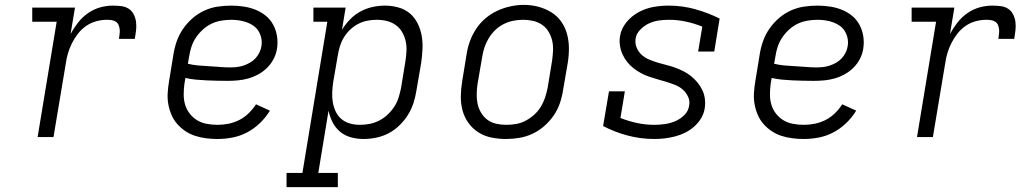

<svg xmlns="http://www.w3.org/2000/svg" viewBox="-20 -561 4240 786"><path d="M134 0 212 -472H112V-530H287L269 -422Q282 -446 299.5 -468.5Q317 -491 340 -507Q363 -523 389 -530.5Q415 -538 442 -538Q459 -538 476 -536Q493 -534 506.5 -525.5Q520 -517 527.5 -502Q535 -487 537 -470.5Q539 -454 537 -436.5Q535 -419 532 -402H467Q468 -412 469.5 -421.5Q471 -431 470 -440.5Q469 -450 465.5 -458.5Q462 -467 454.5 -472Q447 -477 437.5 -478.5Q428 -480 418 -480Q396 -480 374 -474Q352 -468 333 -455Q314 -442 299.5 -423.5Q285 -405 274.5 -384Q264 -363 258 -342Q252 -321 249 -299L199 0Z M870 8Q847 8 823.5 5Q800 2 778.5 -5Q757 -12 738.5 -24.5Q720 -37 705.5 -53.5Q691 -70 682 -91Q673 -112 669 -134.5Q665 -157 666.5 -180.5Q668 -204 672 -228L690 -338Q694 -365 703.5 -392Q713 -419 729.5 -443Q746 -467 768.5 -486.5Q791 -506 817.5 -518Q844 -530 872 -534Q900 -538 927 -538Q953 -538 978.5 -534Q1004 -530 1026.5 -521Q1049 -512 1068 -496.5Q1087 -481 1098.5 -459.5Q1110 -438 1114 -413Q1118 -388 1114 -362Q1111 -341 1100.5 -320.5Q1090 -300 1074 -284Q1058 -268 1038 -257Q1018 -246 997 -240Q976 -234 954.5 -232Q933 -230 912 -230Q890 -230 868.5 -230.5Q847 -231 825 -232Q803 -233 781.5 -235Q760 -237 739 -242L735 -218Q732 -196 732 -174Q732 -152 738 -132Q744 -112 757 -95.5Q770 -79 787.5 -68.5Q805 -58 826.5 -54Q848 -50 871 -50Q893 -50 915.5 -54.5Q938 -59 959 -69.5Q980 -80 997.5 -97Q1015 -114 1028 -134L1085 -108Q1068 -80 1044 -57Q1020 -34 991.5 -19Q963 -4 932 2Q901 8 870 8ZM923 -285Q936 -285 949.5 -286.5Q963 -288 976.5 -292.5Q990 -297 1002.5 -304Q1015 -311 1025 -321.5Q1035 -332 1041.5 -345Q1048 -358 1050 -371Q1053 -387 1050 -403Q1047 -419 1039 -432.5Q1031 -446 1018.5 -455Q1006 -464 991 -469.5Q976 -475 959.5 -477.5Q943 -480 927 -480Q907 -480 886 -476.5Q865 -473 846 -464Q827 -455 810.5 -440Q794 -425 782 -407Q770 -389 763.5 -369Q757 -349 754 -328L749 -300Q770 -295 791.5 -293Q813 -291 835 -290Q857 -289 879 -287Q901 -285 923 -285Z M1153 205V147H1218L1320 -472H1263V-530H1395L1380 -439Q1394 -462 1413.5 -482Q1433 -502 1456.5 -514.5Q1480 -527 1505.5 -532.5Q1531 -538 1556 -538Q1584 -538 1611 -530.5Q1638 -523 1658 -506Q1678 -489 1690 -464.5Q1702 -440 1706.5 -413.5Q1711 -387 1709.5 -358.5Q1708 -330 1704 -302L1685 -192Q1681 -166 1673 -140.5Q1665 -115 1650.5 -91.5Q1636 -68 1615.5 -48Q1595 -28 1571 -15.5Q1547 -3 1520.5 2.5Q1494 8 1468 8Q1441 8 1416 1Q1391 -6 1372 -22Q1353 -38 1341.5 -60.5Q1330 -83 1325 -108L1283 147H1363V205ZM1453 -50Q1474 -50 1494 -54Q1514 -58 1532.5 -67.5Q1551 -77 1567 -92Q1583 -107 1594.5 -125Q1606 -143 1612 -162.5Q1618 -182 1622 -202L1640 -312Q1643 -332 1644 -353Q1645 -374 1640.5 -393.5Q1636 -413 1626 -430Q1616 -447 1600 -458.5Q1584 -470 1564 -475Q1544 -480 1523 -480Q1504 -480 1485 -476.5Q1466 -473 1448 -464Q1430 -455 1414.5 -440.5Q1399 -426 1388.5 -409Q1378 -392 1372 -373Q1366 -354 1363 -335L1344 -225Q1341 -204 1340 -183Q1339 -162 1342.5 -142Q1346 -122 1354.5 -104Q1363 -86 1378 -73.5Q1393 -61 1412.5 -55.5Q1432 -50 1453 -50Z M2051 8Q2021 8 1991.5 2Q1962 -4 1938 -19.5Q1914 -35 1897.5 -58Q1881 -81 1873.5 -109Q1866 -137 1866.5 -167.5Q1867 -198 1872 -228L1890 -338Q1894 -365 1903.5 -391.5Q1913 -418 1929 -442.5Q1945 -467 1967.5 -486Q1990 -505 2016 -517Q2042 -529 2069.5 -535Q2097 -541 2124 -541Q2155 -541 2183.5 -533.5Q2212 -526 2236.5 -511Q2261 -496 2277.5 -472.5Q2294 -449 2301.5 -421Q2309 -393 2309 -362.5Q2309 -332 2304 -302L2285 -192Q2281 -165 2272 -138.5Q2263 -112 2246.5 -88Q2230 -64 2207.5 -44.5Q2185 -25 2159 -13Q2133 -1 2105.5 3.5Q2078 8 2051 8ZM2052 -50Q2073 -50 2093 -53.5Q2113 -57 2132 -67Q2151 -77 2167 -91.5Q2183 -106 2194 -124Q2205 -142 2211.5 -162Q2218 -182 2222 -202L2240 -312Q2243 -333 2244 -354Q2245 -375 2240.5 -394.5Q2236 -414 2225.5 -431.5Q2215 -449 2198.5 -460Q2182 -471 2162 -475.5Q2142 -480 2121 -480Q2101 -480 2081 -476Q2061 -472 2042 -462.5Q2023 -453 2007.5 -438Q1992 -423 1981 -405Q1970 -387 1963.5 -367.5Q1957 -348 1954 -328L1935 -218Q1932 -198 1931.5 -177Q1931 -156 1935 -136.5Q1939 -117 1949.5 -99.5Q1960 -82 1975.5 -70.5Q1991 -59 2011 -54.5Q2031 -50 2052 -50Z M2659 8Q2603 8 2550 -6Q2497 -20 2449 -45L2473 -187H2538L2520 -78Q2553 -65 2587.5 -57.5Q2622 -50 2659 -50Q2680 -50 2701.5 -53Q2723 -56 2743.5 -64.5Q2764 -73 2781 -89.5Q2798 -106 2801 -128Q2805 -147 2797 -164.5Q2789 -182 2775.5 -194Q2762 -206 2744.5 -213Q2727 -220 2709 -225.5Q2691 -231 2673 -236Q2655 -241 2637.5 -247Q2620 -253 2603.5 -262Q2587 -271 2573 -282Q2559 -293 2547.5 -307.5Q2536 -322 2528.5 -338.5Q2521 -355 2518 -374Q2515 -393 2518 -412Q2523 -444 2544.5 -470Q2566 -496 2595 -511.5Q2624 -527 2655 -532.5Q2686 -538 2717 -538Q2773 -538 2825.5 -523.5Q2878 -509 2926 -485L2904 -350H2838L2855 -452Q2823 -465 2788.5 -472.5Q2754 -480 2718 -480Q2697 -480 2676.5 -477Q2656 -474 2636.5 -465Q2617 -456 2601 -439.5Q2585 -423 2582 -403Q2579 -383 2586.5 -365.5Q2594 -348 2607.5 -336Q2621 -324 2638 -317Q2655 -310 2673 -304.5Q2691 -299 2709.5 -294.5Q2728 -290 2745.5 -283.5Q2763 -277 2779.5 -268.5Q2796 -260 2810 -248.5Q2824 -237 2835.5 -223Q2847 -209 2855 -192.5Q2863 -176 2865.5 -157Q2868 -138 2865 -118Q2862 -97 2850.5 -77.5Q2839 -58 2822 -43Q2805 -28 2785 -18Q2765 -8 2743.5 -2.5Q2722 3 2701 5.5Q2680 8 2659 8Z M3270 8Q3247 8 3223.5 5Q3200 2 3178.5 -5Q3157 -12 3138.5 -24.5Q3120 -37 3105.5 -53.5Q3091 -70 3082 -91Q3073 -112 3069 -134.5Q3065 -157 3066.5 -180.5Q3068 -204 3072 -228L3090 -338Q3094 -365 3103.5 -392Q3113 -419 3129.5 -443Q3146 -467 3168.5 -486.5Q3191 -506 3217.5 -518Q3244 -530 3272 -534Q3300 -538 3327 -538Q3353 -538 3378.5 -534Q3404 -530 3426.5 -521Q3449 -512 3468 -496.5Q3487 -481 3498.5 -459.5Q3510 -438 3514 -413Q3518 -388 3514 -362Q3511 -341 3500.5 -320.5Q3490 -300 3474 -284Q3458 -268 3438 -257Q3418 -246 3397 -240Q3376 -234 3354.5 -232Q3333 -230 3312 -230Q3290 -230 3268.5 -230.5Q3247 -231 3225 -232Q3203 -233 3181.5 -235Q3160 -237 3139 -242L3135 -218Q3132 -196 3132 -174Q3132 -152 3138 -132Q3144 -112 3157 -95.5Q3170 -79 3187.5 -68.5Q3205 -58 3226.5 -54Q3248 -50 3271 -50Q3293 -50 3315.5 -54.5Q3338 -59 3359 -69.5Q3380 -80 3397.5 -97Q3415 -114 3428 -134L3485 -108Q3468 -80 3444 -57Q3420 -34 3391.5 -19Q3363 -4 3332 2Q3301 8 3270 8ZM3323 -285Q3336 -285 3349.5 -286.5Q3363 -288 3376.5 -292.5Q3390 -297 3402.5 -304Q3415 -311 3425 -321.5Q3435 -332 3441.5 -345Q3448 -358 3450 -371Q3453 -387 3450 -403Q3447 -419 3439 -432.5Q3431 -446 3418.5 -455Q3406 -464 3391 -469.5Q3376 -475 3359.5 -477.5Q3343 -480 3327 -480Q3307 -480 3286 -476.5Q3265 -473 3246 -464Q3227 -455 3210.5 -440Q3194 -425 3182 -407Q3170 -389 3163.5 -369Q3157 -349 3154 -328L3149 -300Q3170 -295 3191.5 -293Q3213 -291 3235 -290Q3257 -289 3279 -287Q3301 -285 3323 -285Z M3734 0 3812 -472H3712V-530H3887L3869 -422Q3882 -446 3899.5 -468.5Q3917 -491 3940 -507Q3963 -523 3989 -530.5Q4015 -538 4042 -538Q4059 -538 4076 -536Q4093 -534 4106.5 -525.5Q4120 -517 4127.5 -502Q4135 -487 4137 -470.5Q4139 -454 4137 -436.5Q4135 -419 4132 -402H4067Q4068 -412 4069.5 -421.5Q4071 -431 4070 -440.5Q4069 -450 4065.5 -458.5Q4062 -467 4054.5 -472Q4047 -477 4037.5 -478.5Q4028 -480 4018 -480Q3996 -480 3974 -474Q3952 -468 3933 -455Q3914 -442 3899.5 -423.5Q3885 -405 3874.5 -384Q3864 -363 3858 -342Q3852 -321 3849 -299L3799 0Z"/></svg>

Font: Iosevka Slab Light Extended
Style: Italic
Weight: 300
Width: 7
Italic angle: -9°
Monospace: yes
Designer: Belleve Invis
Foundry: Belleve Invis
Version: Version 11.1.0; ttfautohint (v1.8.3)